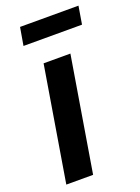

<svg xmlns="http://www.w3.org/2000/svg" viewBox="-141 -798 629 861"><g transform="rotate(-20 173.5 -367.5)"><path d="M21.5 0 111.8 -545.9H239.7L149.4 0ZM347.2 -735.4 333 -649.9H53.7L68.4 -735.4Z"/></g></svg>

Font: Inter Semi Bold
Style: Italic
Weight: 600
Italic angle: -9.39999°
Designer: Rasmus Andersson
Foundry: rsms
Version: Version 4.000;git-3c8e0fc